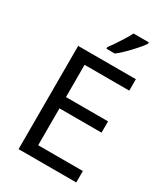

<svg xmlns="http://www.w3.org/2000/svg" viewBox="-226 -1047 1008 1150"><g transform="rotate(30 278.0 -472.0)"><path d="M496 0H97V-714H496V-635H187V-412H478V-334H187V-79H496ZM453 -934Q441 -916 416 -887.5Q391 -859 362.5 -830.5Q334 -802 310 -784H252V-796Q267 -815 284.5 -841Q302 -867 319 -894.5Q336 -922 347 -944H453Z"/></g></svg>

Font: Noto Sans Lydian
Style: Regular
Weight: 400
Designer: Monotype Design Team
Foundry: Monotype Imaging Inc.
Version: Version 2.002; ttfautohint (v1.8.4.7-5d5b)